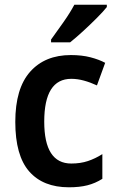

<svg xmlns="http://www.w3.org/2000/svg" viewBox="-20 -786 496 816"><path d="M273 10Q163 10 104 -57.5Q45 -125 45 -268Q45 -410 108 -481Q171 -552 281 -552Q328 -552 364.5 -542.5Q401 -533 427 -519L392 -423Q364 -436 336.5 -443.5Q309 -451 283 -451Q168 -451 168 -269Q168 -91 283 -91Q322 -91 353.5 -101.5Q385 -112 415 -131V-26Q385 -7 351.5 1.5Q318 10 273 10ZM434 -756Q419 -737 391 -709Q363 -681 332.5 -653Q302 -625 278 -606H197V-618Q221 -651 249.5 -691.5Q278 -732 296 -766H434Z"/></svg>

Font: Noto Sans Gurmukhi UI SemiCondensed SemiBold
Style: Regular
Weight: 600
Width: 4
Designer: Jelle Bosma - Monotype Design Team
Foundry: Monotype Imaging Inc.
Version: Version 2.004; ttfautohint (v1.8.4.7-5d5b)